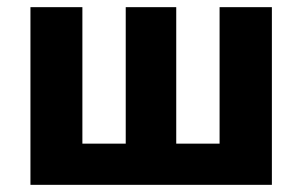

<svg xmlns="http://www.w3.org/2000/svg" viewBox="-20 -516 843 536"><path d="M65 0V-496H210V-115H331V-496H472V-115H593V-496H739V0Z"/></svg>

Font: Toshiba Sans
Style: Bold
Weight: 700
Designer: Paul D. Hunt
Foundry: Toshiba Corporation
Version: Version 2.020;PS 2.0;hotconv 1.0.86;makeotf.lib2.5.63406